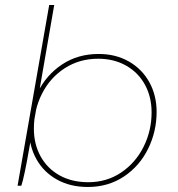

<svg xmlns="http://www.w3.org/2000/svg" viewBox="-20 -740 708 765"><path d="M176 -720H196L135 -368L133 -354L94 -135Q87 -94 79 -56Q71 -18 65 0H50ZM96 -223Q96 -302 130 -371.5Q164 -441 227 -483Q290 -525 373 -525Q441 -525 493.5 -495Q546 -465 575 -412.5Q604 -360 604 -294Q604 -216 570 -147Q536 -78 473.5 -36.5Q411 5 330 5Q260 5 207 -24.5Q154 -54 125 -106Q96 -158 96 -223ZM584 -292Q584 -354 557.5 -402.5Q531 -451 482.5 -478.5Q434 -506 371 -506Q297 -506 238.5 -468.5Q180 -431 147.5 -367Q115 -303 115 -227Q115 -166 141.5 -117.5Q168 -69 217 -41.5Q266 -14 332 -14Q405 -14 462.5 -52.5Q520 -91 552 -155Q584 -219 584 -292Z"/></svg>

Font: Fixel Italic Variable 20240409 Display Thin
Style: Italic
Weight: 100
Italic angle: -10°
Designer: AlfaBravo + MacPaw
Foundry: Kyrylo Tkachov, Marchela Mozhyna, Serhii Makarenko, Maria Weinstein, Zakhar Kryvoshyya
Version: Version 1.211;Glyphs 3.2 (3225)